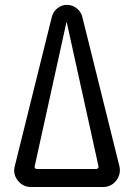

<svg xmlns="http://www.w3.org/2000/svg" viewBox="-20 -750 540 770"><path d="M246.1 -659.2 119.1 -83Q118.2 -78.1 120.6 -75.2Q123 -72.3 127.9 -72.3H366.2Q370.1 -72.3 373 -75.2Q376 -78.1 375 -83L248 -659.2Q248 -660.2 247.1 -660.2Q246.1 -660.2 246.1 -659.2ZM104.5 0Q72.3 0 51.8 -25.4Q31.2 -50.8 39.1 -83L187.5 -680.7Q192.4 -702.1 209.5 -716.3Q226.6 -730.5 248.5 -730.5Q270.5 -730.5 288.1 -716.3Q305.7 -702.1 310.5 -680.7L459 -83Q465.8 -50.8 445.8 -25.4Q425.8 0 392.6 0Z"/></svg>

Font: Rounded-X Mgen+ 2m regular
Style: Regular
Weight: 400
Designer: [Source Han Sans]
Ryoko NISHIZUKA  (kana & ideographs); Paul D. Hunt (Latin, Greek & Cyrillic); Wenlong ZHANG  (bopomofo
Version: Version 1.059.20150602